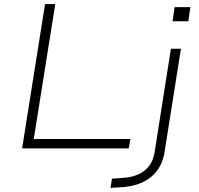

<svg xmlns="http://www.w3.org/2000/svg" viewBox="-20 -725 970 938"><path d="M88 0 200 -705H250L145 -46H617L609 0ZM823 -621 833 -690H910L900 -621ZM520 193 527 148 581 144Q646 140 685.5 109Q725 78 735 21L815 -487H864L784 17Q778 56 761.5 86.5Q745 117 718.5 139Q692 161 657 173.5Q622 186 579 189Z"/></svg>

Font: Nunito Sans 10pt Expanded ExtraLight
Style: Italic
Weight: 250
Width: 7
Italic angle: -9°
Designer: Vernon Adams
Foundry: Vernon Adams
Version: Version 3.101;gftools[0.9.27]